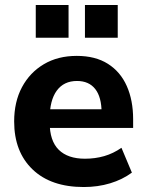

<svg xmlns="http://www.w3.org/2000/svg" viewBox="-20 -742 590 773"><path d="M317 11Q185 11 111 -60Q37 -131 37 -253Q37 -332 68.5 -391Q100 -450 156.5 -483.5Q213 -517 289 -517Q364 -517 414.5 -485Q465 -453 490.5 -395.5Q516 -338 516 -262V-227H161V-302H406L389 -288Q389 -351 363.5 -383.5Q338 -416 290 -416Q237 -416 208.5 -377Q180 -338 180 -265V-249Q180 -175 216.5 -139Q253 -103 322 -103Q363 -103 399.5 -113.5Q436 -124 469 -147L511 -47Q473 -19 423.5 -4Q374 11 317 11ZM322 -590V-722H454V-590ZM124 -590V-722H256V-590Z"/></svg>

Font: Mulish ExtraLight ExtraBold
Style: Regular
Weight: 800
Version: Version 3.603